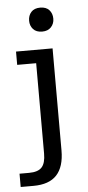

<svg xmlns="http://www.w3.org/2000/svg" viewBox="-72 -604 368 806"><g transform="rotate(-5 112.5 -200.5)"><path d="M-18 171V115H22Q60 115 76 97.5Q92 80 92 40V-341H12V-397H166V33Q166 102 134 136.5Q102 171 36 171ZM129 -471Q104 -471 91 -485.5Q78 -500 78 -521Q78 -543 91 -557.5Q104 -572 129 -572Q154 -572 167 -557.5Q180 -543 180 -521Q180 -500 166.5 -485.5Q153 -471 129 -471Z"/></g></svg>

Font: Rokkitt
Style: Regular
Weight: 400
Designer: Vernon Adams
Foundry: Vernon Adams
Version: Version 3.103